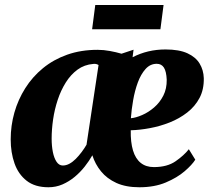

<svg xmlns="http://www.w3.org/2000/svg" viewBox="-20 -760 870 790"><path d="M529.5 -555.5 525.5 -524.5Q556.5 -540.5 590.2 -548.5Q624 -556.5 661 -556.5Q717 -556.5 751.2 -540.8Q785.5 -525 801.5 -498.2Q817.5 -471.5 818.5 -438.5Q819.5 -392 801 -357Q782.5 -322 750.2 -297Q718 -272 678.2 -256.2Q638.5 -240.5 597 -232.8Q555.5 -225 518 -224Q517 -175 527.2 -141Q537.5 -107 559 -89.8Q580.5 -72.5 613 -72.5Q668 -72.5 702.5 -96.5Q737 -120.5 757 -146L783.5 -103Q770.5 -82 739.8 -55.5Q709 -29 662.2 -9.2Q615.5 10.5 553.5 10.5Q498 10.5 459 -7.2Q420 -25 395.8 -54.8Q371.5 -84.5 360 -121Q347 -98 328.5 -74.5Q310 -51 287 -32Q264 -13 237 -1.2Q210 10.5 179.5 10.5Q124 10.5 89.8 -16.2Q55.5 -43 39.8 -87.5Q24 -132 24 -186.5Q24 -243 39.2 -296.8Q54.5 -350.5 84 -397.2Q113.5 -444 156.8 -479.5Q200 -515 256.5 -535Q313 -555 381.5 -555Q406.5 -555 432.2 -550.2Q458 -545.5 480 -539ZM336 -164.5 385.5 -492.5Q382.5 -494.5 377 -496.2Q371.5 -498 364 -497Q327 -494 299 -473.5Q271 -453 250.8 -420.8Q230.5 -388.5 217.5 -349.2Q204.5 -310 198.5 -268.8Q192.5 -227.5 192.5 -189.5Q192.5 -159.5 197.5 -134.5Q202.5 -109.5 212.8 -94.2Q223 -79 238.5 -79Q252 -79 265.5 -86.2Q279 -93.5 291.5 -106Q304 -118.5 315.5 -133.8Q327 -149 336 -164.5ZM625 -497.5Q598 -497.5 578.8 -476Q559.5 -454.5 547 -420.5Q534.5 -386.5 527.8 -347.5Q521 -308.5 518.5 -273.5Q539.5 -275.5 565.2 -286.8Q591 -298 614.2 -318Q637.5 -338 652 -366.5Q666.5 -395 666 -432Q664.5 -466 654.5 -481.8Q644.5 -497.5 625 -497.5ZM372 -739.5H653L640 -639.5H359Z"/></svg>

Font: Merriweather 48pt Black
Style: Italic
Weight: 900
Italic angle: -7.8°
Version: Version 2.101